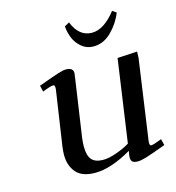

<svg xmlns="http://www.w3.org/2000/svg" viewBox="-98 -715 736 805"><g transform="rotate(-15 270.0 -312.0)"><path d="M87.9 -405.8Q151.9 -429.2 174.6 -436.5Q197.3 -443.8 210.9 -443.8Q241.2 -443.8 241.2 -419.9Q241.2 -418.9 238.8 -401.9L202.1 -150.9Q199.2 -129.9 199.2 -111.8Q199.2 -71.8 214.8 -54.4Q230.5 -37.1 264.2 -37.1Q289.6 -37.1 324.5 -49.8Q359.4 -62.5 380.9 -76.2L432.1 -434.1L518.1 -439L517.1 -411.1L467.8 -64.9Q464.8 -43.9 474.1 -43.9Q484.4 -43.9 520 -58.1L526.9 -30.8Q466.3 -8.3 441.4 -0.7Q416.5 6.8 402.8 6.8Q386.2 6.8 379.6 1Q373 -4.9 373 -17.1Q373 -26.4 375 -35.2L377 -45.9Q286.6 6.8 217.8 6.8Q160.6 6.8 135.3 -23.2Q109.9 -53.2 109.9 -99.1Q109.9 -114.7 112.8 -136.2L147.9 -372.1Q150.9 -393.1 141.1 -393.1Q129.9 -393.1 94.2 -378.9ZM252.9 -619.1 273.9 -630.9Q300.3 -564 356.9 -564Q408.7 -564 460.9 -630.9L478 -619.1Q460.4 -574.7 426 -540.8Q391.6 -506.8 348.1 -506.8Q318.4 -506.8 296.9 -524.9Q275.4 -543 265.4 -567.1Q255.4 -591.3 252.9 -619.1Z"/></g></svg>

Font: Dehuti
Style: Bold-Italic
Weight: 700
Version: Version 1.2